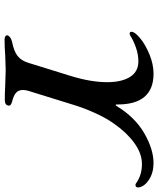

<svg xmlns="http://www.w3.org/2000/svg" viewBox="56 -760 708 861"><g transform="rotate(90 410.5 -330.0)"><path d="M139 -9Q144 -24 170 -30Q210 -38 231 -54Q252 -70 262 -102L320 -289Q349 -382 349 -456Q349 -521 325.5 -558.5Q302 -596 256 -596Q226 -596 195 -585.5Q164 -575 139 -559Q136 -557 131 -557Q123 -557 123 -565Q123 -580 152 -604Q181 -628 225 -646Q269 -664 311 -664Q451 -664 449 -498Q449 -495 451 -494.5Q453 -494 455 -497Q506 -581 578 -622.5Q650 -664 712 -664Q754 -664 785 -644.5Q816 -625 821 -598V-595Q821 -583 810 -583Q805 -583 802 -586Q766 -612 716 -612Q669 -612 622 -578Q575 -544 536 -488Q510 -452 487 -401Q464 -350 450 -303L388 -103Q384 -91 384 -78Q384 -59 396 -48Q408 -37 435 -30Q447 -27 451.5 -22.5Q456 -18 453 -10Q450 3 428 3Q404 3 358 1Q314 -1 295 -1Q274 -1 230 1Q194 4 158 4Q149 4 143.5 0.5Q138 -3 139 -9Z"/></g></svg>

Font: EB Garamond SemiBold
Style: Italic
Weight: 600
Italic angle: -17.2°
Designer: Georg Duffner and Octavio Pardo
Foundry: Georg Duffner
Version: Version 1.000